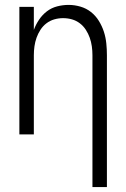

<svg xmlns="http://www.w3.org/2000/svg" viewBox="-20 -548 515 783"><path d="M357 215V-323Q357 -341 354.5 -359Q352 -377 346 -394Q340 -411 330 -426.5Q320 -442 305.5 -453Q291 -464 273.5 -469Q256 -474 237 -474Q219 -474 201.5 -469Q184 -464 169.5 -453Q155 -442 145 -426.5Q135 -411 129 -394Q123 -377 120.5 -359Q118 -341 118 -323V0H59V-520H118V-426Q126 -448 139.5 -468Q153 -488 171.5 -502Q190 -516 213 -522Q236 -528 260 -528Q284 -528 308 -521Q332 -514 351 -499Q370 -484 383 -463Q396 -442 403.5 -419Q411 -396 413.5 -371.5Q416 -347 416 -323V215Z"/></svg>

Font: Iosevka QP Light
Style: Regular
Weight: 300
Designer: Belleve Invis
Foundry: Belleve Invis
Version: Version 20.0.0; ttfautohint (v1.8.4)